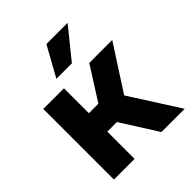

<svg xmlns="http://www.w3.org/2000/svg" viewBox="-200 -840 961 961"><g transform="rotate(-45 280.0 -359.5)"><path d="M438.8 -718.5H288.5L201 -560.2H310.6ZM220.4 -258.8 373.5 -500H536.1L378.6 -256L378.9 -266.6L549 0H384.5ZM48 -500H194.3V-323.3H326.3L324.6 -193H194.3V0H48Z"/></g></svg>

Font: Overused Grotesk Light
Style: Regular
Weight: 300
Designer: RandomMaerks
Version: Version 0.005